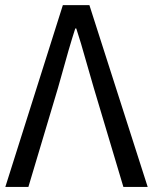

<svg xmlns="http://www.w3.org/2000/svg" viewBox="-20 -736 602 756"><path d="M1 0 227.5 -715.8H332L561.5 0H465.8L349.6 -388.7Q339.8 -421.9 322.3 -483.4Q296.9 -574.2 280.3 -624H276.4Q252.9 -551.8 216.8 -419.9Q210.9 -399.4 208 -388.7L91.8 0Z"/></svg>

Font: Bpmf GenYo Gothic R
Style: R
Weight: 400
Foundry: But Ko
Version: Version 1.320